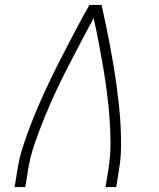

<svg xmlns="http://www.w3.org/2000/svg" viewBox="-20 -755 640 775"><path d="M39 0 51 -74Q58 -117 71.5 -159.5Q85 -202 101 -244Q117 -286 135 -327.5Q153 -369 172.5 -410.5Q192 -452 212.5 -492.5Q233 -533 254 -573.5Q275 -614 296.5 -654.5Q318 -695 341 -735H390Q399 -695 407.5 -654.5Q416 -614 423.5 -573.5Q431 -533 438 -492Q445 -451 450.5 -410Q456 -369 460.5 -327.5Q465 -286 467 -244Q469 -202 468.5 -159Q468 -116 461 -74L449 0H406L418 -74Q426 -126 426 -178Q426 -230 422 -281Q418 -332 411.5 -382.5Q405 -433 396.5 -483Q388 -533 378.5 -582.5Q369 -632 358 -682Q331 -632 305 -582.5Q279 -533 253.5 -483.5Q228 -434 204.5 -383.5Q181 -333 160 -281.5Q139 -230 121 -178.5Q103 -127 94 -74L82 0Z"/></svg>

Font: Iosevka Curly XLtExObl
Style: Regular
Weight: 200
Width: 7
Italic angle: -9°
Monospace: yes
Designer: Belleve Invis
Foundry: Belleve Invis
Version: Version 11.0.1; ttfautohint (v1.8.3)